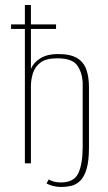

<svg xmlns="http://www.w3.org/2000/svg" viewBox="-20 -650 428 764"><path d="M224 94Q206 94 191 90Q176 86 165 80L174 64Q182 69 194 72.5Q206 76 222 76Q275 76 292 38.5Q309 1 309 -66V-321Q307 -362 287 -390Q267 -418 208 -418Q163 -418 141 -401Q119 -384 111 -358.5Q103 -333 103 -307Q103 -281 103 -263V0H79V-535H24V-553H79V-630H103V-553H203V-535H103V-376Q114 -402 141.5 -418.5Q169 -435 210 -435Q260 -435 286.5 -419Q313 -403 323.5 -373.5Q334 -344 334 -303V-64Q334 -9 324.5 22.5Q315 54 299 69.5Q283 85 263.5 89.5Q244 94 224 94Z"/></svg>

Font: Alumni Sans SC Thin
Style: Regular
Weight: 100
Designer: Robert E. Leuschke
Foundry: Robert E. Leuschke
Version: Version 1.018